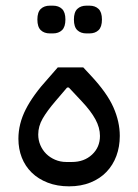

<svg xmlns="http://www.w3.org/2000/svg" viewBox="-20 -649 488 678"><path d="M224 9Q182 9 148.5 -4Q115 -17 92 -39.5Q69 -62 57 -92.5Q45 -123 45 -159Q45 -212 71 -263Q97 -314 150 -372L184 -411H274L301 -382Q358 -321 380.5 -270Q403 -219 403 -169Q403 -131 391 -98.5Q379 -66 356 -42Q333 -18 299.5 -4.5Q266 9 224 9ZM234 -77Q277 -77 305 -103Q333 -129 333 -169Q333 -198 317 -227.5Q301 -257 268 -292L223 -340H217L176 -292Q146 -257 130.5 -230Q115 -203 115 -174Q115 -154 122.5 -136.5Q130 -119 143 -106Q156 -93 174.5 -85Q193 -77 214 -77ZM285 -531Q265 -531 253 -542.5Q241 -554 241 -580Q241 -606 253 -617.5Q265 -629 285 -629H296Q316 -629 328 -617.5Q340 -606 340 -580Q340 -554 328 -542.5Q316 -531 296 -531ZM156 -531Q136 -531 124 -542.5Q112 -554 112 -580Q112 -606 124 -617.5Q136 -629 156 -629H167Q187 -629 199 -617.5Q211 -606 211 -580Q211 -554 199 -542.5Q187 -531 167 -531Z"/></svg>

Font: IBM Plex Sans Arabic
Style: Regular
Weight: 400
Designer: Mike Abbink, Paul van der Laan, Pieter van Rosmalen, Wael Morcos, Khajak Apelian
Foundry: Bold Monday
Version: Version 1.1